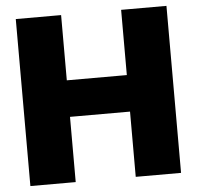

<svg xmlns="http://www.w3.org/2000/svg" viewBox="-52 -780 854 833"><g transform="rotate(-5 375.0 -363.5)"><path d="M46.9 0V-727.3H244.3V-443.2H505.7V-727.3H703.1V0H505.7V-284.1H244.3V0Z"/></g></svg>

Font: Inter UI Black
Style: Regular
Weight: 900
Designer: Rasmus Andersson
Foundry: rsms
Version: 3.2;8d6f07862